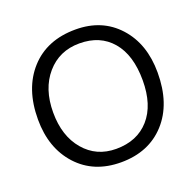

<svg xmlns="http://www.w3.org/2000/svg" viewBox="-127 -845 1007 989"><g transform="rotate(-20 377.0 -350.0)"><path d="M374 11.7Q225.1 11.7 135.5 -86.4Q45.9 -184.6 45.9 -341.8Q45.9 -510.7 137.2 -611.3Q228.5 -711.9 385.7 -711.9Q530.8 -711.9 619.4 -614.3Q708 -516.6 708 -358.9Q708 -187.5 617.2 -87.9Q526.4 11.7 374 11.7ZM379.9 -637.7Q269.5 -637.7 200.7 -558.1Q131.8 -478.5 131.8 -349.1Q131.8 -219.7 199 -140.9Q266.1 -62 374 -62Q489.3 -62 555.7 -137.2Q622.1 -212.4 622.1 -347.7Q622.1 -486.3 557.6 -562Q493.2 -637.7 379.9 -637.7Z"/></g></svg>

Font: Segoe UI Historic
Style: Regular
Weight: 400
Foundry: Microsoft Corporation
Version: Version 1.03